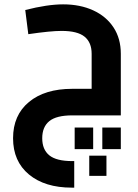

<svg xmlns="http://www.w3.org/2000/svg" viewBox="-20 -530 635 882"><path d="M535 -283V0H312Q239 0 206.5 26.5Q174 53 174 105Q174 157 206.5 183.5Q239 210 312 210H321V332H310Q186 332 113 271.5Q40 211 40 105Q40 -1 113 -61.5Q186 -122 312 -122H401V-283Q401 -335 368.5 -361.5Q336 -388 263 -388Q212 -388 110 -373L96 -484Q198 -510 270 -510Q348 -510 408 -482.5Q468 -455 501.5 -404Q535 -353 535 -283ZM408 155H323V56H408ZM450 56H535V155H450ZM390 185H469V278H390Z"/></svg>

Font: Cairo
Style: Bold
Weight: 700
Designer: Mohamed Gaber
Foundry: Kief Type Foundry
Version: Version 2.100